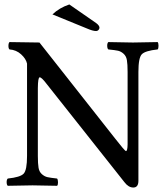

<svg xmlns="http://www.w3.org/2000/svg" viewBox="-20 -837 739 867"><path d="M293 -816.9 414.1 -732.9Q429.2 -721.7 429.2 -711.9Q429.2 -706.1 424.6 -701.4Q419.9 -696.8 414.1 -696.8Q398.9 -696.8 371.1 -709L216.8 -772Q248 -801.8 293 -816.9ZM556.2 -512.2Q556.2 -547.4 553 -565.7Q549.8 -584 537.8 -594.5Q525.9 -605 512.9 -607.9Q500 -610.8 469.2 -613.8Q464.4 -617.7 464.1 -629.9Q463.9 -642.1 469.2 -647Q557.1 -645 580.1 -645Q609.9 -645 691.9 -647Q695.8 -642.1 695.8 -630.1Q695.8 -618.2 691.9 -613.8Q635.7 -607.9 620.4 -592Q605 -576.2 605 -512.2V-21Q605 9.8 582 9.8Q560.1 9.8 542 -14.2L192.9 -455.1Q168 -488.3 159.2 -487.8Q151.4 -487.8 150.9 -439V-132.8Q150.9 -97.7 154.1 -79.3Q157.2 -61 169.2 -50.5Q181.2 -40 194.1 -37.1Q207 -34.2 237.8 -30.8Q241.7 -25.9 241.9 -13.9Q242.2 -2 237.8 2Q153.8 0 127 0Q101.1 0 15.1 2Q10.3 -2 10 -13.9Q9.8 -25.9 15.1 -30.8Q71.3 -36.6 86.7 -52.7Q102.1 -68.8 102.1 -132.8V-549.8Q97.2 -571.8 75.2 -591.8Q53.2 -611.8 22.9 -613.8Q18.1 -617.7 18.1 -629.9Q18.1 -642.1 22.9 -647L158.2 -645L501 -210Q543.9 -154.8 548.8 -154.8Q555.7 -154.8 556.2 -185.1Z"/></svg>

Font: Linux Libertine O
Style: Regular
Weight: 400
Designer: Philipp H. Poll
Foundry: Philipp H. Poll
Version: Version 5.3.0